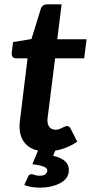

<svg xmlns="http://www.w3.org/2000/svg" viewBox="-20 -690 422 885"><path d="M195 8Q127 8 95 -30Q63 -68 72 -135L107 -421H56Q45 -421 39 -427Q33 -433 34 -446L40 -496L125 -510L168 -649Q175 -670 198 -670H264L244 -509H379L368 -421H234L199 -143Q197 -119 207 -105.5Q217 -92 237 -92Q248 -92 257.5 -96.5Q267 -101 275 -105Q283 -109 289 -109Q299 -109 305 -98L336 -37Q306 -16 269 -4Q232 8 195 8ZM164 175Q144 175 126.5 172Q109 169 92 163L109 125Q113 113 125 113Q132 113 140 116.5Q148 120 163 120Q180 120 188 114Q196 108 198 99Q199 88 189.5 82Q180 76 163.5 72.5Q147 69 129 67L160 -7H239L225 28Q266 38 283 56Q300 74 297 101Q293 137 254 156Q215 175 164 175Z"/></svg>

Font: Aleo
Style: Bold Italic
Weight: 700
Italic angle: -7°
Version: Version 2.001;gftools[0.9.29]